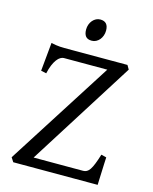

<svg xmlns="http://www.w3.org/2000/svg" viewBox="-119 -878 761 956"><g transform="rotate(15 261.5 -399.5)"><path d="M483.9 -143.1Q482.9 -127.4 482.2 -108.4Q481.4 -89.4 480.7 -70.1Q480 -50.8 479.2 -32.5Q478.5 -14.2 478 0H43L28.8 -22L376 -566.4H151.9Q144 -566.4 134.8 -561Q125.5 -555.7 116.7 -543.9Q107.9 -532.2 100.1 -513.9Q92.3 -495.6 86.9 -470.2L59.1 -476.1L73.2 -623Q86.4 -620.1 97.4 -618.4Q108.4 -616.7 118.9 -616Q129.4 -615.2 140.6 -615.2H466.8L479 -594.2L134.8 -48.8H390.1Q400.4 -48.8 408.7 -53.5Q417 -58.1 424.6 -69.3Q432.1 -80.6 439.9 -100.1Q447.8 -119.6 457 -149.9ZM319.8 -752.4Q319.8 -738.8 315.4 -726.6Q311 -714.4 303.5 -705.3Q295.9 -696.3 285.6 -690.9Q275.4 -685.5 263.2 -685.5Q241.2 -685.5 231.7 -697.8Q222.2 -710 222.2 -732.4Q222.2 -746.1 226.6 -758.3Q231 -770.5 238.8 -779.5Q246.6 -788.6 256.6 -793.7Q266.6 -798.8 278.3 -798.8Q319.8 -798.8 319.8 -752.4Z"/></g></svg>

Font: Gentium Plus Phon
Style: Regular
Weight: 400
Designer: J. Victor Gaultney, Annie Olsen, Iska Routamaa, Becca Hirsbrunner
Foundry: SIL International
Version: Version 5.000